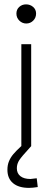

<svg xmlns="http://www.w3.org/2000/svg" viewBox="-20 -682 245 896"><path d="M79.6 -475.6H125.5V0H79.6ZM56.6 -618.7Q56.6 -637.7 69.8 -649.7Q83 -661.6 101.6 -661.6Q120.6 -661.6 134.5 -649.7Q148.4 -637.7 148.4 -618.7Q148.4 -599.1 135 -585.7Q121.6 -572.3 102.5 -572.3Q84 -572.3 70.3 -585.7Q56.6 -599.1 56.6 -618.7ZM14.6 110.4Q14.6 87.9 22 70.3Q29.3 52.7 42.2 37.4Q55.2 22 79.1 0H125.5L113.3 13.7Q82 47.4 70.3 64.9Q58.6 82.5 58.6 103Q58.6 127 75.2 140.1Q91.8 153.3 122.1 153.3Q126.5 153.3 151.4 149.9L156.2 190.9Q131.3 194.8 115.2 194.8Q67.4 194.8 41 172.9Q14.6 150.9 14.6 110.4Z"/></svg>

Font: Selawik Light
Style: Regular
Weight: 300
Designer: Aaron Bell
Foundry: Microsoft Corporation
Version: Version 1.01